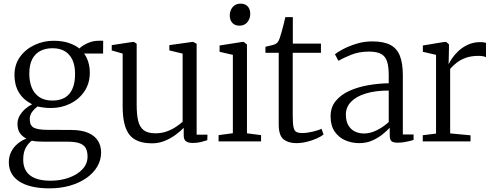

<svg xmlns="http://www.w3.org/2000/svg" viewBox="-20 -777 2712 1055"><path d="M251 258Q197.5 258 155.8 248.2Q114 238.5 85.8 220Q57.5 201.5 43 175Q28.5 148.5 28.5 115Q28.5 83 41.5 57.2Q54.5 31.5 76.5 13Q98.5 -5.5 125 -15.5Q102.5 -26.5 89.2 -46Q76 -65.5 76 -96.5Q76 -120 87.8 -140.8Q99.5 -161.5 117.8 -177.8Q136 -194 156.5 -204Q107.5 -229 83.5 -269.5Q59.5 -310 59.5 -364Q59.5 -423.5 90.8 -465.8Q122 -508 171.2 -530.5Q220.5 -553 273.5 -553Q322 -553 357.8 -541Q393.5 -529 416.5 -510.5Q427.5 -523.5 457.8 -538.2Q488 -553 521.5 -553H547L546.5 -483H442Q451 -471.5 458 -455.5Q465 -439.5 469.2 -420.2Q473.5 -401 473.5 -378.5Q473.5 -319 444 -275.2Q414.5 -231.5 366 -207.5Q317.5 -183.5 260.5 -183.5Q241 -183.5 222 -185.8Q203 -188 186 -192Q170.5 -180.5 157 -163Q143.5 -145.5 143.5 -122.5Q143.5 -86.5 166.5 -75Q189.5 -63.5 242.5 -63.5L369.5 -63Q427.5 -63 464 -47.2Q500.5 -31.5 518 -3.8Q535.5 24 535.5 60.5Q535.5 103 514.2 138.8Q493 174.5 454.8 201.2Q416.5 228 364.8 243Q313 258 251 258ZM258 216Q313 216 359.2 199.2Q405.5 182.5 433.2 152.8Q461 123 461 83.5Q461 59 453 40.5Q445 22 421.2 11.8Q397.5 1.5 350.5 1.5H229.5Q207 1.5 188 0.5Q169 -0.5 154.5 -4Q133 12.5 120.2 37.5Q107.5 62.5 107.5 100.5Q107.5 138 123.8 163.5Q140 189 173.2 202.5Q206.5 216 258 216ZM267.5 -224.5Q330.5 -224.5 361.5 -262Q392.5 -299.5 392.5 -371Q392.5 -417 377.8 -448.5Q363 -480 335.5 -496Q308 -512 269 -512Q231.5 -512 202.8 -497.8Q174 -483.5 157.5 -452.8Q141 -422 141 -371.5Q141 -329.5 154.2 -296.2Q167.5 -263 195.8 -243.8Q224 -224.5 267.5 -224.5Z M1038.5 8.5Q1015.5 8.5 1002.5 -0.2Q989.5 -9 989.5 -33V-74.5Q971.5 -56 944.8 -36.2Q918 -16.5 885.2 -3Q852.5 10.5 815.5 10.5Q727.5 10.5 690.8 -37.2Q654 -85 654 -191.5V-482.5L594 -500V-529L709 -546.5H716.5L731 -536.5V-200.5Q731 -148 739.2 -113.2Q747.5 -78.5 769.8 -61.5Q792 -44.5 834.5 -44.5Q866.5 -44.5 894.5 -54.2Q922.5 -64 945 -78.8Q967.5 -93.5 983.5 -108V-482.5L910.5 -500V-529L1035.5 -546.5H1042.5L1060.5 -536.5V-37H1120L1119 -6.5Q1103 -1.5 1083.5 3.5Q1064 8.5 1038.5 8.5Z M1181 0V-34.5L1259.5 -45V-475.5L1186.5 -492.5V-527L1310.5 -546.5H1319.5L1337 -532.5V-44.5L1414.5 -34.5V0ZM1295 -636Q1271 -636 1256.8 -651.2Q1242.5 -666.5 1242.5 -692.5Q1242.5 -718.5 1258.2 -737.8Q1274 -757 1301.5 -757H1302.5Q1327 -757 1341 -742Q1355 -727 1355 -700.5Q1355 -674.5 1339.2 -655.2Q1323.5 -636 1296 -636Z M1608 9.5Q1564.5 9.5 1538 -11.5Q1511.5 -32.5 1511.5 -93.5V-487H1438.5V-520Q1446 -522 1457 -524.5Q1468 -527 1478.5 -529.8Q1489 -532.5 1493 -535Q1499 -538 1503 -542Q1507 -546 1510.2 -552Q1513.5 -558 1516.5 -566Q1521 -578 1527.2 -600.5Q1533.5 -623 1539.2 -646Q1545 -669 1548 -683H1589V-537.5H1743.5V-487H1588.5V-143Q1588.5 -99 1592.8 -78.5Q1597 -58 1608.5 -52Q1620 -46 1641.5 -46Q1667 -46 1699.2 -53.8Q1731.5 -61.5 1746.5 -69.5L1758 -38Q1744.5 -27 1720 -16Q1695.5 -5 1666 2.2Q1636.5 9.5 1608 9.5Z M1953.5 9.5Q1913 9.5 1877.2 -6Q1841.5 -21.5 1819 -54Q1796.5 -86.5 1796.5 -138Q1796.5 -188 1825 -222.5Q1853.5 -257 1900.2 -278Q1947 -299 2003.5 -308.8Q2060 -318.5 2116 -319.5V-364.5Q2116 -410.5 2107 -438.8Q2098 -467 2074.8 -480.2Q2051.5 -493.5 2007.5 -493.5Q1952.5 -493.5 1909.5 -476Q1866.5 -458.5 1839.5 -443L1820.5 -479Q1832.5 -489.5 1863.8 -506.2Q1895 -523 1937.2 -536.2Q1979.5 -549.5 2025.5 -549.5Q2088 -549.5 2124.8 -530.2Q2161.5 -511 2177.5 -469.8Q2193.5 -428.5 2193.5 -363V-38H2252.5V-8Q2241.5 -4.5 2227 -1Q2212.5 2.5 2196.2 4.8Q2180 7 2165 7Q2143 7 2132.2 -0.5Q2121.5 -8 2121.5 -34.5V-75Q2110 -62.5 2086.2 -42.2Q2062.5 -22 2028.8 -6.2Q1995 9.5 1953.5 9.5ZM1980 -43.5Q2014.5 -43.5 2050.8 -61.5Q2087 -79.5 2116 -106.5V-279.5Q2042.5 -279.5 1989.8 -263.2Q1937 -247 1908.8 -217.5Q1880.5 -188 1880.5 -147.5Q1880.5 -111.5 1894 -88.5Q1907.5 -65.5 1930 -54.5Q1952.5 -43.5 1980 -43.5Z M2303 0V-34L2376 -43V-475.5L2303.5 -492.5V-527L2421 -546.5H2432L2447 -533.5V-509.5L2445 -423L2446.5 -426.5Q2451 -437 2464 -456.5Q2477 -476 2498.8 -496.5Q2520.5 -517 2550.8 -531.2Q2581 -545.5 2619 -545.5Q2631.5 -545.5 2638.8 -544.2Q2646 -543 2650.5 -541.5V-462.5Q2647 -465 2636.2 -467.5Q2625.5 -470 2610 -470Q2570 -470 2540.8 -459.8Q2511.5 -449.5 2490.2 -433Q2469 -416.5 2453.5 -398.5V-44L2565.5 -33.5V0Z"/></svg>

Font: Merriweather 60pt Light
Style: Regular
Weight: 300
Version: Version 2.100